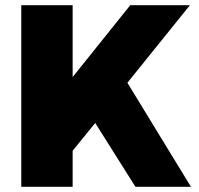

<svg xmlns="http://www.w3.org/2000/svg" viewBox="-20 -720 766 740"><path d="M62 -700H260V-423L482 -700H712L471 -401L716 0H502L347 -246L260 -139V0H62Z"/></svg>

Font: Pathway Extreme 8pt Thin 12pt ExtraBold
Style: Regular
Weight: 800
Version: Version 1.001;gftools[0.9.26]